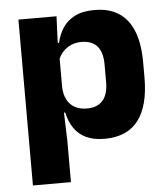

<svg xmlns="http://www.w3.org/2000/svg" viewBox="-50 -548 666 765"><g transform="rotate(-5 283.0 -165.5)"><path d="M351.7 11.7Q307.5 11.7 277.5 -2.9Q247.4 -17.5 229.7 -44.2Q211.9 -70.8 204.3 -106.4H164.8L201 -209.4Q201.8 -179.2 212.8 -158Q223.7 -136.9 244 -125.8Q264.2 -114.7 292.2 -114.7Q334 -114.7 355.7 -139.5Q377.3 -164.2 377.3 -213.1V-283.2Q377.3 -332.2 356.1 -356.5Q334.9 -380.8 292.9 -380.8Q269.3 -380.8 250.1 -372Q230.9 -363.2 217.7 -348.2Q204.4 -333.3 198.5 -314.5L163.3 -385H204Q211.4 -418.1 228.9 -444.9Q246.4 -471.7 277.4 -487.4Q308.4 -503.1 356.7 -503.1Q442.5 -503.1 486.8 -446.7Q531.2 -390.3 531.2 -278.2V-218.1Q531.2 -104.7 486.8 -46.5Q442.3 11.7 351.7 11.7ZM50.9 172V-491.4H203.2L197.8 -358.8L201 -341.7V-152.7L198.8 -126.4L203 5.2V172Z"/></g></svg>

Font: Anek Bangla Medium
Style: Regular
Weight: 500
Designer: Sulekha Rajkumar (Bangla), Yesha Goshar (Latin)
Foundry: Ek Type
Version: Version 1.003